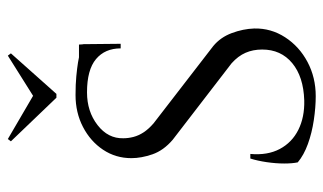

<svg xmlns="http://www.w3.org/2000/svg" viewBox="-192 -640 845 502"><g transform="rotate(-90 231.0 -388.5)"><path d="M234 -614Q262 -614 283 -612Q304 -610 319.5 -607.5Q335 -605 346.5 -601.5Q358 -598 367 -595L368 -496H356Q356 -537 328 -560.5Q300 -584 241 -584Q191 -584 155.5 -556.5Q120 -529 121 -489Q121 -476 124.5 -462.5Q128 -449 136.5 -436Q145 -423 160 -410L362 -254Q385 -235 396 -205.5Q407 -176 408 -147Q409 -103 385 -66Q361 -29 320.5 -7.5Q280 14 231 14Q202 14 168.5 9Q135 4 106 -6.5Q77 -17 58 -33Q55 -47 55 -68.5Q55 -90 58.5 -114Q62 -138 68 -157H80Q76 -112 93 -80Q110 -48 143 -31.5Q176 -15 220 -16Q282 -18 317.5 -47.5Q353 -77 353 -126Q353 -150 344.5 -169.5Q336 -189 317 -206L117 -360Q89 -384 79 -413Q69 -442 69 -468Q69 -509 91 -542Q113 -575 150.5 -594.5Q188 -614 234 -614ZM366 -605 367 -587H296V-605ZM343 -783 337 -791 232 -725 119 -791 113 -783 227 -664H237Z"/></g></svg>

Font: Cinzel
Style: Regular
Weight: 400
Designer: Natanael Gama
Version: Version 2.000